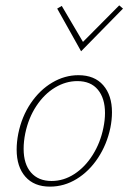

<svg xmlns="http://www.w3.org/2000/svg" viewBox="-20 -692 479 715"><path d="M42 -135Q42 -163 48 -194Q61 -258 94.5 -307.5Q128 -357 174.5 -384.5Q221 -412 272 -412Q332 -412 364.5 -374.5Q397 -337 397 -274Q397 -246 391 -216Q378 -154 345 -104Q312 -54 265.5 -25.5Q219 3 166 3Q107 3 74.5 -34Q42 -71 42 -135ZM365 -216Q371 -245 371 -271Q371 -326 344.5 -358Q318 -390 268 -390Q225 -390 185 -366Q145 -342 115.5 -297.5Q86 -253 74 -195Q68 -165 68 -138Q68 -81 95.5 -49.5Q123 -18 172 -18Q217 -18 257 -44Q297 -70 325.5 -115.5Q354 -161 365 -216ZM193 -660 210 -670 289 -536 424 -672 438 -660 282 -501Z"/></svg>

Font: Ysabeau Extralight
Style: Italic
Weight: 200
Italic angle: -12°
Designer: Christian Thalmann (Catharsis Fonts)
Version: Version 0.003